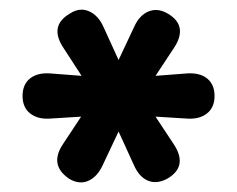

<svg xmlns="http://www.w3.org/2000/svg" viewBox="-20 -725 494 400"><path d="M125 -352Q81 -381 112 -426L149 -482L85 -478Q59 -476 43 -488.5Q27 -501 27 -525Q27 -549 42.5 -561.5Q58 -574 85 -572L150 -567L113 -624Q81 -671 126 -697Q146 -710 165.5 -701.5Q185 -693 196 -668L227 -600L259 -668Q270 -693 289 -701Q308 -709 329 -697Q374 -671 341 -623L304 -567L369 -572Q396 -574 411.5 -561.5Q427 -549 427 -525Q427 -501 411 -488.5Q395 -476 369 -478L304 -482L341 -426Q373 -379 329 -353Q307 -341 288.5 -348.5Q270 -356 259 -381L227 -451L194 -381Q183 -357 164.5 -348.5Q146 -340 125 -352Z"/></svg>

Font: Nunito ExtraBold
Style: Regular
Weight: 800
Designer: Vernon Adams
Foundry: Vernon Adams
Version: Version 3.602